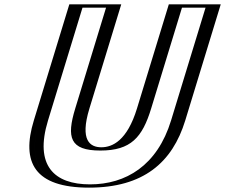

<svg xmlns="http://www.w3.org/2000/svg" viewBox="-20 -845 1032 880"><path d="M966.7 -825 804.1 -293C741.7 -89 597.9 15 387.9 15C177.9 15 97.7 -89 160.1 -293L322.7 -825H510.7L364.9 -348C322.7 -210 352.5 -170 444.5 -170C536.5 -170 590.7 -210 632.9 -348L778.7 -825ZM947.1 -810 789.1 -293C729.1 -96.8 596 0 392.5 0C189 0 115.1 -96.8 175.1 -293L333.1 -810H491.1L349.9 -348C306.5 -205.9 339.2 -155 439.9 -155C540.5 -155 604.5 -205.9 647.9 -348L789.1 -810ZM947.1 -810H789.1L647.9 -348C604.5 -205.9 540.5 -155 439.9 -155C339.2 -155 306.5 -205.9 349.9 -348L491.1 -810H333.1L175.1 -293C115.1 -96.8 189 0 392.5 0C596 0 729.1 -96.8 789.1 -293ZM966.7 -825H778.7L632.9 -348C590.8 -210.2 536.1 -170 444.5 -170C352.8 -170 322.8 -210.2 364.9 -348L510.7 -825H322.7L160.1 -293C97.7 -89.1 178 15 387.9 15C597.8 15 741.7 -89.1 804.1 -293ZM922.1 -810 764.1 -293C700.8 -85.9 556.6 0 392.5 0C228.4 0 136.8 -85.9 200.1 -293L358.1 -810H466.1L324.9 -348C284.4 -215.4 299.5 -155 439.9 -155C580.3 -155 632.4 -215.4 672.9 -348L814.1 -810ZM991.7 -825H753.7L607.9 -348C562.8 -200.5 495.4 -170 444.5 -170C393.5 -170 344.8 -200.5 389.9 -348L535.7 -825H297.7L135.1 -293C76 -99.9 139 15 387.9 15C636.9 15 770 -99.9 829.1 -293Z"/></svg>

Font: Hussar Outliner
Style: Obl
Weight: 700
Foundry: Cannot Into Space Fonts
Version: Version 0.92